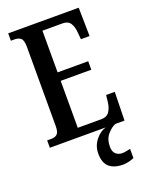

<svg xmlns="http://www.w3.org/2000/svg" viewBox="-173 -800 867 1126"><g transform="rotate(-20 260.5 -237.0)"><path d="M24 0V-46H51Q74 -46 87 -58.5Q100 -71 100 -108V-601Q100 -645 85 -656.5Q70 -668 49 -668H24V-714H464L467 -536H413L409 -580Q407 -614 392.5 -637Q378 -660 344 -660H218V-400H409V-347H218V-54H365Q400 -54 415.5 -77.5Q431 -101 435 -134L440 -178H494L490 0ZM396 240Q339 240 309 213.5Q279 187 279 130Q279 83 307.5 46.5Q336 10 374 0H433Q407 10 382 39Q357 68 357 115Q357 146 373 160.5Q389 175 413 175Q424 175 436.5 172.5Q449 170 464 167V224Q451 231 430 235.5Q409 240 396 240Z"/></g></svg>

Font: Noto Serif Thai ExtraCondensed SemiBold
Style: Regular
Weight: 600
Width: 2
Designer: Monotype Design Team
Foundry: Monotype Imaging Inc.
Version: Version 2.001; ttfautohint (v1.8.4.7-5d5b)